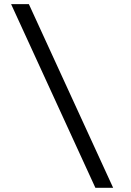

<svg xmlns="http://www.w3.org/2000/svg" viewBox="-20 -806 626 919"><path d="M436.5 92.8H521.5L118.2 -786.1H33.2Z"/></svg>

Font: Cascadia Code SemiLight
Style: Regular
Weight: 350
Monospace: yes
Designer: Aaron Bell
Foundry: Saja Typeworks
Version: Version 2404.023